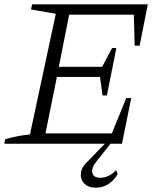

<svg xmlns="http://www.w3.org/2000/svg" viewBox="-27 -667 730 891"><path d="M-7 0 -3 -21Q56 -38 112 -43L232 -603L117 -623L122 -647H659L621 -455H598L594 -599H294L246 -357H447L493 -444H513L469 -224H449L437 -310H237L184 -48H492L559 -212H582L539 0ZM418 204Q382 204 363.5 184Q345 164 348.5 135.5Q352 107 381 81L478 -19H501L420 83Q396 113 401.5 135.5Q407 158 439 158Q479 158 512 122L519 141Q502 171 475.5 187.5Q449 204 418 204Z"/></svg>

Font: Piazzolla Light
Style: Italic
Weight: 300
Italic angle: -11.3°
Designer: Juan Pablo del Peral
Foundry: Huerta Tipografica
Version: Version 1.330